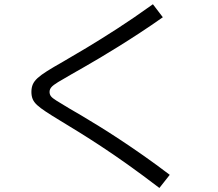

<svg xmlns="http://www.w3.org/2000/svg" viewBox="-20 -809 1040 917"><path d="M741.3 88.7Q657.3 24.7 589 -23.8Q520.7 -72.3 464.9 -108.9Q409.1 -145.6 361.4 -175.3Q313.7 -204.9 269.4 -231.6Q226.3 -257.6 199.3 -275.5Q172.3 -293.3 157.1 -307.3Q142 -321.3 136 -336Q130 -350.7 130 -370Q130 -390.3 136.6 -405.8Q143.3 -421.3 159.5 -436.2Q175.7 -451 205 -469.5Q234.3 -488 279.4 -513.4Q329.7 -542.4 394.7 -581.4Q459.7 -620.4 539.2 -671.7Q618.7 -723 710.3 -788.7L757.7 -726.6Q702.4 -687.6 648.7 -652.5Q595.1 -617.3 546.6 -587.2Q498.1 -557 455.6 -531.8Q413.1 -506.7 379.4 -487.3Q345.7 -468 322.7 -455Q280.1 -430.7 257.1 -416.7Q234.1 -402.7 225.4 -392.5Q216.7 -382.3 216.7 -370Q216.7 -358.3 223.2 -349.5Q229.7 -340.7 249.7 -328.3Q269.7 -316 309.4 -292Q333.7 -278.3 369.7 -256.8Q405.7 -235.3 452.1 -206.8Q498.4 -178.3 552.2 -142.8Q606.1 -107.3 666.4 -65Q726.7 -22.7 790.7 26Z"/></svg>

Font: M PLUS 1 Thin
Style: Regular
Weight: 100
Designer: Coji Morishita
Foundry: UNDERFOREST DESIGN
Version: Version 1.001